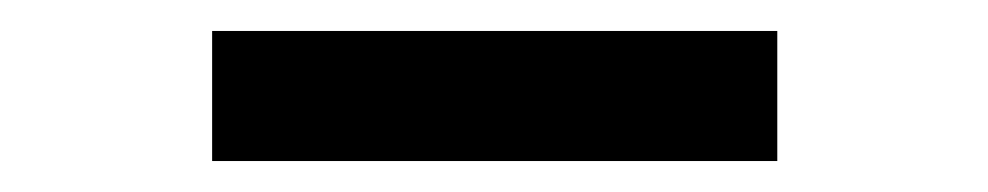

<svg xmlns="http://www.w3.org/2000/svg" viewBox="-20 -374 638 124"><path d="M117 -354H482V-270H117Z"/></svg>

Font: Be Vietnam Medium
Style: Regular
Weight: 500
Designer: Gabriel Lam
Foundry: TypeRant
Version: Version 4.000